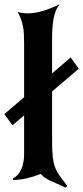

<svg xmlns="http://www.w3.org/2000/svg" viewBox="-31 -808 386 892"><path d="M29 21Q55 8 68 -22Q81 -52 81 -92V-272L27 -226L-11 -278L81 -356V-605Q81 -630 80 -650Q79 -670 75.5 -687Q72 -704 66 -720Q60 -736 51 -753Q71 -746 98 -746Q131 -746 167.5 -757Q204 -768 246 -788Q226 -764 218.5 -724Q211 -684 211 -632V-467L297 -541L335 -489L211 -383V-148Q211 -107 214 -80Q217 -53 224.5 -32Q232 -11 246 8.5Q260 28 281 55L275 64Q248 51 230 43.5Q212 36 199.5 30Q187 24 177.5 17.5Q168 11 158 0Q129 12 95.5 20Q62 28 30 28Z"/></svg>

Font: New Rocker
Style: Regular
Weight: 400
Designer: Pablo Impallari, Brenda Gallo, Rodrigo Fuenzalida
Foundry: Pablo Impallari, Brenda Gallo, Rodrigo Fuenzalida
Version: Version 1.000; ttfautohint (v0.93) -l 8 -r 50 -G 200 -x 14 -